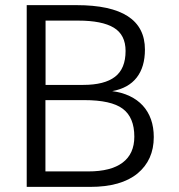

<svg xmlns="http://www.w3.org/2000/svg" viewBox="-20 -731 701 751"><path d="M158.2 -398.9H305.2Q388.7 -398.9 429.9 -430.7Q471.2 -462.4 471.2 -531.7Q471.2 -594.7 425.3 -622.6Q379.4 -650.4 285.6 -650.4H158.2ZM157.7 -60.5H325.2Q414.1 -60.5 459.7 -95Q505.4 -129.4 505.4 -196.3Q505.4 -272 460 -305.7Q415 -339.4 309.1 -339.4H157.7ZM84.5 0V-710.9H279.3Q546.9 -710.9 546.9 -537.1Q546.9 -468.8 514.6 -427.5Q482.4 -386.2 418.9 -374.5Q457 -369.6 487.3 -355.2Q517.6 -340.8 538.6 -317.9Q559.6 -294.9 570.6 -263.9Q581.5 -232.9 581.5 -194.8Q581.5 -105 517.6 -52.2Q453.6 0 333 0Z"/></svg>

Font: Ride Light
Style: Regular
Weight: 300
Version: Version 3.000